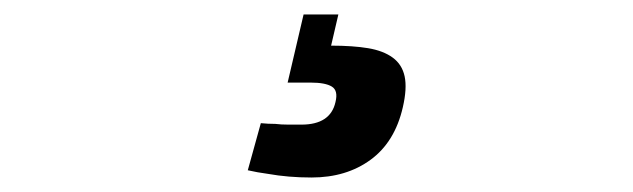

<svg xmlns="http://www.w3.org/2000/svg" viewBox="-20 -21 873 265"><path d="M536 127Q525 175 491.5 199.5Q458 224 410 224Q378 224 350 219Q335 217 322 214L340 149Q350 150 360 150Q368 151 378 151Q388 151 396 151Q436 151 443 120Q447 104 438 98.5Q429 93 409 93H377L399 -1H447L437 42Q467 42 488 45.5Q509 49 522 58.5Q535 68 538.5 84.5Q542 101 536 127Z"/></svg>

Font: Panefresco 750wt
Style: Italic
Weight: 750
Foundry: Campivisivi & Chank Co
Version: Version 1.000